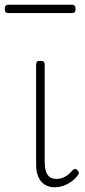

<svg xmlns="http://www.w3.org/2000/svg" viewBox="-39 -771 359 808"><path d="M191 17Q173 17 159 11Q145 5 134.5 -7Q124 -19 118.5 -37Q113 -55 113 -80V-500Q113 -508 117 -511.5Q121 -515 130 -515Q140 -515 144.5 -511.5Q149 -508 149 -500V-93Q149 -69 153.5 -52.5Q158 -36 169 -27Q180 -18 198 -18Q209 -18 220 -21Q231 -24 242.5 -32Q254 -40 265 -53Q270 -59 275.5 -60Q281 -61 286 -55Q291 -51 292.5 -46Q294 -41 290 -35Q279 -20 263 -8Q247 4 228.5 10.5Q210 17 191 17ZM-4 -716Q-12 -716 -15.5 -720Q-19 -724 -19 -733Q-19 -742 -15.5 -746.5Q-12 -751 -4 -751H264Q272 -751 275.5 -746.5Q279 -742 279 -733Q279 -724 275.5 -720Q272 -716 264 -716Z"/></svg>

Font: Playwrite BR Thin
Style: Regular
Weight: 250
Version: Version 1.003